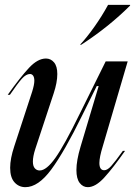

<svg xmlns="http://www.w3.org/2000/svg" viewBox="-20 -762 558 794"><path d="M170 -520Q190 -520 203.5 -504Q217 -488 217 -456Q217 -421 202 -376L126 -146Q116 -115 116 -94Q116 -75 124 -66Q132 -57 144 -57Q172 -57 209 -109Q246 -161 310 -292L417 -508H508L405 -157Q391 -112 391 -88Q391 -58 411 -58Q424 -58 439.5 -75Q455 -92 488 -138H497Q448 -68 411.5 -28Q375 12 343 12Q323 12 309.5 -5.5Q296 -23 296 -59Q296 -98 313 -155L388 -406H380L320 -285Q246 -134 192 -61Q138 12 85 12Q58 12 40 -8Q22 -28 22 -68Q22 -106 39 -157L113 -383Q122 -412 122 -428Q122 -442 117 -449Q112 -456 104 -456Q88 -456 70.5 -436.5Q53 -417 21 -370H12Q64 -443 100 -481.5Q136 -520 170 -520ZM427 -742H518V-739Q430 -651 316 -577H311Q339 -607 370.5 -651.5Q402 -696 427 -742Z"/></svg>

Font: Nyght Serif Italic
Style: Regular
Weight: 400
Italic angle: -16°
Designer: Maksym Kobuzan
Version: Version 0.410